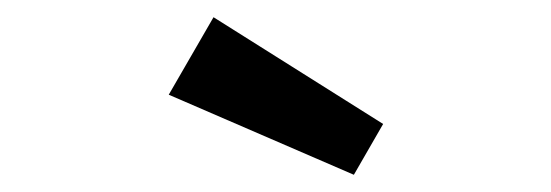

<svg xmlns="http://www.w3.org/2000/svg" viewBox="-20 -825 640 223"><path d="M176 -715 228 -805 425 -681 391 -622Z"/></svg>

Font: Fira Mono Medium
Style: Regular
Weight: 500
Designer: Carrois Corporate & Edenspiekermann AG
Foundry: Carrois Corporate GbR & Edenspiekermann AG
Version: Version 3.206